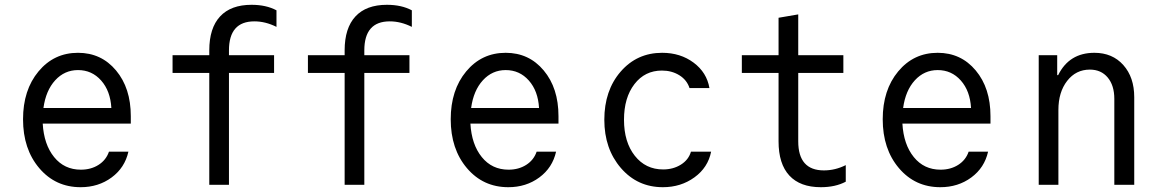

<svg xmlns="http://www.w3.org/2000/svg" viewBox="-20 -770 4840 800"><path d="M161 -320H444Q440 -391 401.5 -434.5Q363 -478 305 -478Q249 -478 210 -435.5Q171 -393 161 -320ZM525 -255H158Q163 -168 205.5 -115.5Q248 -63 317 -63Q359 -63 390.5 -83Q422 -103 434 -138H515Q500 -71 445 -30.5Q390 10 316 10Q211 10 143.5 -69.5Q76 -149 76 -273Q76 -395 140.5 -472.5Q205 -550 305 -550Q402 -550 463.5 -476.5Q525 -403 525 -286Z M852 0V-466H699V-540H852V-560Q852 -653 897 -701.5Q942 -750 1028 -750Q1089 -750 1132 -727V-658Q1086 -681 1040 -681Q934 -681 934 -560V-540H1122V-466H934V0Z M1416 0V-466H1263V-540H1416V-560Q1416 -653 1461 -701.5Q1506 -750 1592 -750Q1653 -750 1696 -727V-658Q1650 -681 1604 -681Q1498 -681 1498 -560V-540H1686V-466H1498V0Z M1943 -320H2226Q2222 -391 2183.5 -434.5Q2145 -478 2087 -478Q2031 -478 1992 -435.5Q1953 -393 1943 -320ZM2307 -286V-255H1940Q1945 -168 1987.5 -115.5Q2030 -63 2099 -63Q2141 -63 2172.5 -83Q2204 -103 2216 -138H2297Q2282 -71 2227 -30.5Q2172 10 2098 10Q1993 10 1925.5 -69.5Q1858 -149 1858 -273Q1858 -395 1922.5 -472.5Q1987 -550 2087 -550Q2184 -550 2245.5 -476.5Q2307 -403 2307 -286Z M2859 -138H2943Q2930 -72 2873.5 -31Q2817 10 2742 10Q2636 10 2567 -70Q2498 -150 2498 -271Q2498 -393 2566 -471.5Q2634 -550 2739 -550Q2815 -550 2870 -509Q2925 -468 2936 -403H2853Q2842 -437 2810.5 -456.5Q2779 -476 2738 -476Q2667 -476 2623.5 -419.5Q2580 -363 2580 -271Q2580 -178 2625 -121Q2670 -64 2743 -64Q2785 -64 2817 -84Q2849 -104 2859 -138Z M3306 -181Q3306 -60 3413 -60Q3460 -60 3504 -82V-13Q3461 10 3400 10Q3314 10 3269 -38.5Q3224 -87 3224 -181V-466H3071V-540H3224V-696L3306 -710V-540H3494V-466H3306Z M3743 -320H4026Q4022 -391 3983.5 -434.5Q3945 -478 3887 -478Q3831 -478 3792 -435.5Q3753 -393 3743 -320ZM4107 -286V-255H3740Q3745 -168 3787.5 -115.5Q3830 -63 3899 -63Q3941 -63 3972.5 -83Q4004 -103 4016 -138H4097Q4082 -71 4027 -30.5Q3972 10 3898 10Q3793 10 3725.5 -69.5Q3658 -149 3658 -273Q3658 -395 3722.5 -472.5Q3787 -550 3887 -550Q3984 -550 4045.5 -476.5Q4107 -403 4107 -286Z M4390 0H4308V-540H4385V-457H4389Q4435 -550 4540 -550Q4615 -550 4660.5 -499Q4706 -448 4706 -365V0H4623V-358Q4623 -414 4595.5 -447Q4568 -480 4521 -480Q4463 -480 4426.5 -433Q4390 -386 4390 -312Z"/></svg>

Font: CommitMono
Style: 450Regular
Weight: 450
Designer: Eigil Nikolajsen
Foundry: Eigil Nikolajsen
Version: Version 1.002